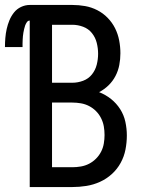

<svg xmlns="http://www.w3.org/2000/svg" viewBox="-58 -755 578 775"><path d="M62 0V-672Q55 -672 50.5 -665.5Q46 -659 43.5 -652Q41 -645 39.5 -638Q38 -631 36.5 -623.5Q35 -616 34.5 -609Q34 -602 33.5 -594.5Q33 -587 33 -579.5Q33 -572 33 -565H-38Q-38 -583 -36.5 -601.5Q-35 -620 -31 -638Q-27 -656 -20 -673Q-13 -690 -1.5 -704.5Q10 -719 27 -727Q44 -735 62 -735H234Q260 -735 285.5 -730.5Q311 -726 334.5 -714Q358 -702 376.5 -683Q395 -664 406.5 -641Q418 -618 423 -592Q428 -566 428 -540Q428 -516 423.5 -492.5Q419 -469 408 -448Q397 -427 380 -410.5Q363 -394 342 -383Q368 -373 390 -355.5Q412 -338 427 -314.5Q442 -291 448 -263.5Q454 -236 454 -208Q454 -180 448.5 -151.5Q443 -123 429 -97.5Q415 -72 393.5 -52.5Q372 -33 345.5 -21Q319 -9 290.5 -4.5Q262 0 234 0ZM152 -421H234Q256 -421 277.5 -429Q299 -437 313 -454.5Q327 -472 332.5 -494Q338 -516 338 -538Q338 -560 332.5 -582Q327 -604 313 -621.5Q299 -639 277.5 -647Q256 -655 234 -655H152ZM152 -80H234Q251 -80 268.5 -83Q286 -86 301.5 -94Q317 -102 329.5 -114.5Q342 -127 350 -142.5Q358 -158 361 -175.5Q364 -193 364 -210Q364 -228 361 -245Q358 -262 350 -278Q342 -294 329.5 -306.5Q317 -319 301.5 -327Q286 -335 268.5 -338Q251 -341 234 -341H152Z"/></svg>

Font: Iosevka Custom Medium
Style: Regular
Weight: 500
Monospace: yes
Designer: Belleve Invis
Foundry: Belleve Invis
Version: Version 32.5.0; ttfautohint (v1.8.4)